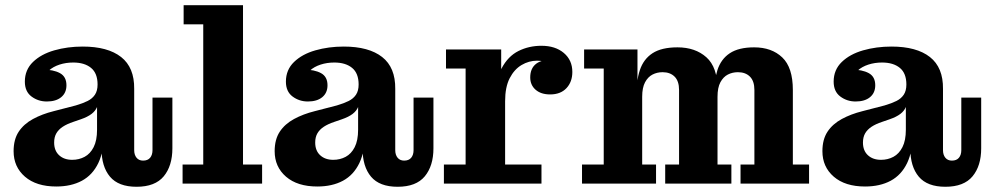

<svg xmlns="http://www.w3.org/2000/svg" viewBox="-20 -702 3794 734"><path d="M159 -314Q126 -314 100.5 -333Q75 -352 75 -390Q75 -435 106 -465Q137 -495 187.5 -509.5Q238 -524 296 -524Q392 -524 443 -484Q494 -444 493 -362L353 -379Q353 -422 328 -442.5Q303 -463 260 -463Q232 -463 207.5 -455Q183 -447 166.5 -432Q150 -417 143 -394V-436Q184 -436 209 -422.5Q234 -409 234 -376Q234 -347 214 -330.5Q194 -314 159 -314ZM502 12Q433 12 400.5 -26.5Q368 -65 368 -134V-164H351V-293H347L353 -335V-379L493 -362V-128Q493 -110 502 -99Q511 -88 527 -88Q545 -88 554 -99Q563 -110 563 -128V-329H639V-135Q639 -68 606 -28Q573 12 502 12ZM195 11Q119 11 75.5 -26.5Q32 -64 32 -124Q32 -169 51.5 -198.5Q71 -228 106 -247Q141 -266 185 -277L270 -299Q297 -307 315 -316Q333 -325 343 -340Q353 -355 353 -379L356 -293H351Q345 -278 330 -266.5Q315 -255 289 -246L260 -236Q236 -228 220 -217.5Q204 -207 195.5 -192.5Q187 -178 187 -157Q187 -126 206 -108.5Q225 -91 256 -91Q282 -91 303.5 -102.5Q325 -114 338 -139.5Q351 -165 351 -206L377 -197Q378 -125 356 -79Q334 -33 293 -11Q252 11 195 11Z M678 0V-73H757V-609H682V-682H909V-73H982V0Z M1157 -314Q1124 -314 1098.5 -333Q1073 -352 1073 -390Q1073 -435 1104 -465Q1135 -495 1185.5 -509.5Q1236 -524 1294 -524Q1390 -524 1441 -484Q1492 -444 1491 -362L1351 -379Q1351 -422 1326 -442.5Q1301 -463 1258 -463Q1230 -463 1205.5 -455Q1181 -447 1164.5 -432Q1148 -417 1141 -394V-436Q1182 -436 1207 -422.5Q1232 -409 1232 -376Q1232 -347 1212 -330.5Q1192 -314 1157 -314ZM1500 12Q1431 12 1398.5 -26.5Q1366 -65 1366 -134V-164H1349V-293H1345L1351 -335V-379L1491 -362V-128Q1491 -110 1500 -99Q1509 -88 1525 -88Q1543 -88 1552 -99Q1561 -110 1561 -128V-329H1637V-135Q1637 -68 1604 -28Q1571 12 1500 12ZM1193 11Q1117 11 1073.5 -26.5Q1030 -64 1030 -124Q1030 -169 1049.5 -198.5Q1069 -228 1104 -247Q1139 -266 1183 -277L1268 -299Q1295 -307 1313 -316Q1331 -325 1341 -340Q1351 -355 1351 -379L1354 -293H1349Q1343 -278 1328 -266.5Q1313 -255 1287 -246L1258 -236Q1234 -228 1218 -217.5Q1202 -207 1193.5 -192.5Q1185 -178 1185 -157Q1185 -126 1204 -108.5Q1223 -91 1254 -91Q1280 -91 1301.5 -102.5Q1323 -114 1336 -139.5Q1349 -165 1349 -206L1375 -197Q1376 -125 1354 -79Q1332 -33 1291 -11Q1250 11 1193 11Z M1677 0V-73H1760V-440H1685V-513H1896V-334L1911 -338V-73H2050V0ZM1871 -315Q1873 -394 1897.5 -440.5Q1922 -487 1962 -507Q2002 -527 2050 -527Q2103 -527 2135.5 -499.5Q2168 -472 2168 -427Q2168 -389 2145.5 -365Q2123 -341 2083 -341Q2048 -341 2027.5 -359Q2007 -377 2007 -406Q2007 -441 2030 -458.5Q2053 -476 2102 -473L2097 -426Q2094 -448 2077.5 -459Q2061 -470 2033 -470Q2002 -470 1974 -453.5Q1946 -437 1928.5 -403Q1911 -369 1911 -315Z M2205 0V-73H2288V-440H2213V-513H2417V-345L2435 -347V-73H2488V0ZM2523 0V-73H2576V-358Q2576 -392 2559 -409Q2542 -426 2513 -426Q2492 -426 2474.5 -417Q2457 -408 2446 -387.5Q2435 -367 2435 -332L2412 -331Q2412 -391 2426 -433.5Q2440 -476 2474.5 -498.5Q2509 -521 2570 -521Q2638 -521 2680.5 -483Q2723 -445 2723 -361V-73H2776V0ZM2811 0V-73H2864V-358Q2864 -392 2847 -409Q2830 -426 2801 -426Q2780 -426 2762.5 -417Q2745 -408 2734 -387.5Q2723 -367 2723 -332L2709 -331Q2709 -391 2722.5 -433.5Q2736 -476 2770 -498.5Q2804 -521 2863 -521Q2930 -521 2970.5 -482.5Q3011 -444 3011 -358V-73H3073V0Z M3251 -314Q3218 -314 3192.5 -333Q3167 -352 3167 -390Q3167 -435 3198 -465Q3229 -495 3279.5 -509.5Q3330 -524 3388 -524Q3484 -524 3535 -484Q3586 -444 3585 -362L3445 -379Q3445 -422 3420 -442.5Q3395 -463 3352 -463Q3324 -463 3299.5 -455Q3275 -447 3258.5 -432Q3242 -417 3235 -394V-436Q3276 -436 3301 -422.5Q3326 -409 3326 -376Q3326 -347 3306 -330.5Q3286 -314 3251 -314ZM3594 12Q3525 12 3492.5 -26.5Q3460 -65 3460 -134V-164H3443V-293H3439L3445 -335V-379L3585 -362V-128Q3585 -110 3594 -99Q3603 -88 3619 -88Q3637 -88 3646 -99Q3655 -110 3655 -128V-329H3731V-135Q3731 -68 3698 -28Q3665 12 3594 12ZM3287 11Q3211 11 3167.5 -26.5Q3124 -64 3124 -124Q3124 -169 3143.5 -198.5Q3163 -228 3198 -247Q3233 -266 3277 -277L3362 -299Q3389 -307 3407 -316Q3425 -325 3435 -340Q3445 -355 3445 -379L3448 -293H3443Q3437 -278 3422 -266.5Q3407 -255 3381 -246L3352 -236Q3328 -228 3312 -217.5Q3296 -207 3287.5 -192.5Q3279 -178 3279 -157Q3279 -126 3298 -108.5Q3317 -91 3348 -91Q3374 -91 3395.5 -102.5Q3417 -114 3430 -139.5Q3443 -165 3443 -206L3469 -197Q3470 -125 3448 -79Q3426 -33 3385 -11Q3344 11 3287 11Z"/></svg>

Font: Montagu Slab 144pt SemiBold
Style: Regular
Weight: 600
Version: Version 1.000